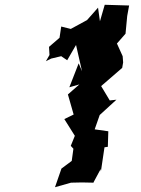

<svg xmlns="http://www.w3.org/2000/svg" viewBox="-20 -761 589 803"><path d="M372 0 401 -54 402 -44 417 -145 431 -147 433 -212 376 -220 397 -280 467 -344 439 -341 403 -401 491 -477 495 -500 493 -526 469 -579 505 -620 512 -694 520 -738 418 -741 398 -672 390 -729 344 -677 276 -640 236 -650 229 -603 185 -565 187 -531 172 -505 194 -516 236 -526 261 -509 298 -573 323 -463 309 -496 270 -396 312 -408 264 -366 288 -282 249 -263 293 -193 276 -151 287 -139 280 -88 237 -56 210 22 277 3 323 2 371 3Z"/></svg>

Font: Asimov Aggro
Style: CondIt
Weight: 500
Designer: Google
Version: Version 2.000980; 2014